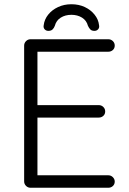

<svg xmlns="http://www.w3.org/2000/svg" viewBox="-20 -885 608 905"><path d="M124 -700H490.5Q503 -700 511.9 -691.4Q520.8 -682.8 520.8 -670.2Q520.8 -657.2 511.9 -649.2Q503 -641.2 490.5 -641.2H146.8L156.5 -658.2V-377L145.5 -389.5H445.5Q458 -389.5 466.9 -380.9Q475.8 -372.2 475.8 -359.8Q475.8 -346.8 466.9 -338.8Q458 -330.8 445.5 -330.8H147.8L156.5 -341V-52.8L151.5 -58.8H490.5Q503 -58.8 511.9 -49.9Q520.8 -41 520.8 -29.2Q520.8 -16.2 511.9 -8.1Q503 0 490.5 0H124Q111.5 0 102.6 -8.9Q93.8 -17.8 93.8 -30.2V-669.8Q93.8 -682.2 102.6 -691.1Q111.5 -700 124 -700ZM316.5 -865Q351.5 -865 379.5 -851.9Q407.5 -838.8 425.6 -816.2Q443.8 -793.8 446.8 -766.8Q449.5 -755.2 442.9 -747.4Q436.2 -739.5 425.2 -739.5Q412.5 -739.5 406 -746Q399.5 -752.5 394.5 -763.5Q388 -788.5 366.6 -801.9Q345.2 -815.2 316.5 -815.2Q287.8 -815.2 266.4 -801.9Q245 -788.5 238.5 -763.5Q234.5 -752.5 227.5 -746Q220.5 -739.5 207.8 -739.5Q197 -739.5 190.2 -747.2Q183.5 -755 186 -766.2Q189.2 -793.5 207.2 -816Q225.2 -838.5 253.8 -851.8Q282.2 -865 316.5 -865Z"/></svg>

Font: Quicksand Variable Light
Style: Regular
Weight: 300
Designer: Andrew Paglinawan
Foundry: Andrew Paglinawan
Version: Version 3.004